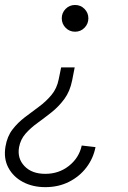

<svg xmlns="http://www.w3.org/2000/svg" viewBox="-32 -543 518 775"><path d="M269.5 -271 259.3 -218.8Q250.5 -174.3 228 -143.8Q205.6 -113.3 176.8 -90.3Q147.9 -67.4 119.9 -47.1Q91.8 -26.9 71.3 -3.7Q50.8 19.5 44.9 51.3Q37.1 96.2 66.7 127.4Q96.2 158.7 150.9 158.7Q205.6 158.7 246.3 126.5Q287.1 94.2 297.9 44.4L353.5 50.8Q344.7 96.2 316.9 132.8Q289.1 169.4 246.6 190.9Q204.1 212.4 150.9 212.4Q100.1 212.4 60.8 191.7Q21.5 170.9 1.7 133.8Q-18.1 96.7 -9.8 47.9Q-2.9 7.3 18.6 -20.5Q40 -48.3 68.4 -69.8Q96.7 -91.3 125.2 -112.3Q153.8 -133.3 175.8 -159.7Q197.8 -186 205.1 -223.6L214.8 -271ZM271 -522.9Q293.5 -522.9 309.1 -507.1Q324.7 -491.2 324.7 -469.2Q324.7 -446.8 309.1 -430.9Q293.5 -415 271 -415Q248.5 -415 232.9 -430.9Q217.3 -446.8 217.3 -469.2Q217.3 -491.2 232.9 -507.1Q248.5 -522.9 271 -522.9Z"/></svg>

Font: Reddit Sans Light
Style: Italic
Weight: 300
Italic angle: -11.25°
Designer: Stephen Hutchings
Version: Version 1.013